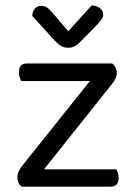

<svg xmlns="http://www.w3.org/2000/svg" viewBox="-20 -700 509 720"><path d="M61 0Q45 -13 45 -35Q45 -47 50 -57.5Q55 -68 63 -78L317 -396H60Q57 -401 54 -409.5Q51 -418 51 -429Q51 -462 81 -462H401Q418 -448 418 -426Q418 -406 399 -384L145 -65H416Q419 -60 422 -52Q425 -44 425 -33Q425 0 394 0ZM236 -583 324 -680Q344 -678 355.5 -669Q367 -660 367 -646Q367 -635 360 -626Q353 -617 342 -605L279 -541Q269 -531 259 -526Q249 -521 235 -521Q221 -521 209.5 -527.5Q198 -534 186 -547L101 -640Q101 -655 110 -666.5Q119 -678 134 -678Q147 -678 155.5 -672.5Q164 -667 175 -654Z"/></svg>

Font: Baloo 2 Latin
Style: Regular
Weight: 400
Designer: Sarang Kulkarni and Ek Type
Foundry: Ek Type
Version: Version 1.001